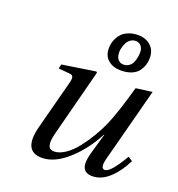

<svg xmlns="http://www.w3.org/2000/svg" viewBox="-137 -865 918 989"><g transform="rotate(20 322.0 -370.0)"><path d="M333 -636.2Q333 -648.4 335.4 -661.6Q337.9 -674.8 345.9 -691.7Q354 -708.5 366.7 -721.2Q379.4 -733.9 402.1 -742.9Q424.8 -752 454.1 -752Q493.7 -752 521.2 -728Q548.8 -704.1 548.8 -661.1Q548.8 -641.1 543.2 -623Q537.6 -605 524.9 -587.6Q512.2 -570.3 487.5 -560.1Q462.9 -549.8 429.2 -549.8Q387.2 -549.8 360.1 -572.5Q333 -595.2 333 -636.2ZM390.1 -636.2Q390.1 -610.4 401.9 -596.7Q413.6 -583 431.2 -583Q450.2 -583 463.6 -593.3Q477.1 -603.5 482.7 -619.6Q488.3 -635.7 490.2 -647.9Q492.2 -660.2 492.2 -670.9Q492.2 -693.4 480.7 -706.3Q469.2 -719.2 452.1 -719.2Q435.1 -719.2 422.1 -709.7Q409.2 -700.2 402.6 -685.8Q396 -671.4 393.1 -658.7Q390.1 -646 390.1 -636.2ZM126 -450.2 131.8 -474.1 314 -502 318.8 -497.1 223.1 -127.9Q200.2 -40 248 -40Q277.8 -40 310.1 -62Q342.3 -84 370.1 -119.6Q397.9 -155.3 421.1 -194.3Q444.3 -233.4 461.9 -273.9Q492.7 -346.2 533.2 -490.2L622.1 -502L515.1 -94.2Q501.5 -40 527.8 -40Q558.1 -40 620.1 -146L644 -130.9Q614.7 -69.3 571 -28.6Q527.3 12.2 477.1 12.2Q400.4 12.2 431.2 -96.2L463.9 -210H461.9Q414.1 -117.2 342 -52.5Q270 12.2 201.2 12.2Q95.7 12.2 133.8 -132.8L203.1 -397Q207.5 -414.1 208 -423.1Q208.5 -432.1 204.1 -438Q199.7 -443.8 188 -444.8Z"/></g></svg>

Font: Linguistics Pro
Style: Italic
Weight: 400
Italic angle: -12°
Designer: Stefan Peev, Context Ltd
Foundry: Stefan Peev, Context Ltd
Version: Version 001.000